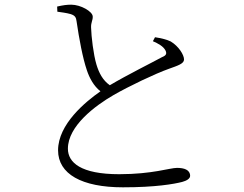

<svg xmlns="http://www.w3.org/2000/svg" viewBox="-20 -776 1040 820"><path d="M224 -748 225 -726C239 -724 264 -721 281 -716C301 -710 305 -701 307 -685C318 -610 333 -529 351 -476C362 -443 380 -409 409 -386C346 -342 228 -246 228 -134C228 -33 329 24 505 24C644 24 723 10 758 1C777 -4 792 -13 792 -25C792 -51 766 -59 736 -59C705 -59 631 -32 489 -32C325 -32 270 -82 270 -141C270 -238 387 -325 465 -370C531 -408 642 -461 701 -482C740 -496 766 -504 766 -522C766 -541 744 -578 709 -599C693 -607 668 -613 642 -617L633 -600C656 -590 678 -578 687 -560C693 -547 690 -539 672 -532C632 -510 523 -456 449 -412C419 -433 403 -464 392 -500C379 -543 370 -620 369 -658C368 -681 377 -689 376 -706C375 -727 325 -756 284 -756C266 -756 250 -754 224 -748Z"/></svg>

Font: Noto Serif JP Light
Style: Regular
Weight: 300
Designer: Ryoko NISHIZUKA 西塚涼子 (kana & ideographs); Frank Grießhammer (Latin, Greek & Cyrillic); Wenlong ZHANG 张文龙 (bopomofo); San
Foundry: Adobe
Version: Version 2.001;hotconv 1.1.0;makeotfexe 2.6.0